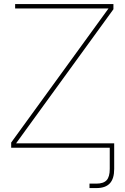

<svg xmlns="http://www.w3.org/2000/svg" viewBox="-20 -748 635 972"><path d="M36.6 -26.4 445.3 -589.4Q491.2 -652.8 537.1 -715.8V-705.1H383.8H56.6V-727.5H554.2V-701.2L144 -136.2Q99.1 -74.2 53.7 -11.7V-22.5H208H558.1V0H36.6ZM468.3 181.6Q503.9 181.6 519.8 164.3Q535.6 147 535.6 107.4V0H558.1V107.4Q558.1 156.7 535.9 180.4Q513.7 204.1 468.3 204.1H433.1V181.6Z"/></svg>

Font: Intratopia Thin
Style: Regular
Weight: 100
Designer: Rasmus Andersson
Foundry: rsms
Version: Version 3.000;Glyphs 3.2.3 (3260)